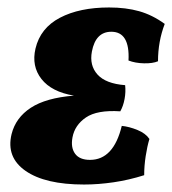

<svg xmlns="http://www.w3.org/2000/svg" viewBox="-20 -487 461 514"><path d="M205 7Q101 7 48.5 -29.5Q-4 -66 11 -128Q22 -172 62.5 -198.5Q103 -225 178 -231Q118 -241 91 -275.5Q64 -310 75 -357Q88 -412 140.5 -439.5Q193 -467 272 -467Q317 -467 352.5 -457Q388 -447 421 -423Q403 -376 403 -323Q389 -317 365.5 -317.5Q342 -318 324 -325Q328 -402 278 -402Q236 -402 226 -349Q219 -312 241 -287.5Q263 -263 315 -259Q317 -241 313.5 -222Q310 -203 302 -189Q240 -193 210 -172.5Q180 -152 174 -119Q169 -92 181 -75.5Q193 -59 221 -59Q284 -59 306 -150Q326 -148 348 -139Q370 -130 380 -115Q374 -95 370 -69Q366 -43 366 -18Q325 -5 284 1Q243 7 205 7Z"/></svg>

Font: Vollkorn ExtraBold
Style: Italic
Weight: 800
Italic angle: -11°
Designer: Friedrich Althausen
Foundry: Friedrich Althausen
Version: Version 5.000; ttfautohint (v1.8.3)